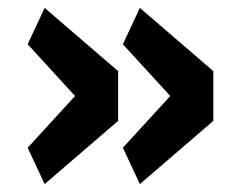

<svg xmlns="http://www.w3.org/2000/svg" viewBox="-20 -515 598 486"><path d="M50 -141 170 -272 50 -403 93 -495 279 -335V-209L93 -49ZM291 -141 411 -272 291 -403 334 -495 520 -335V-209L334 -49Z"/></svg>

Font: IBM Plex Sans Devanagari
Style: Bold
Weight: 700
Designer: Mike Abbink, Paul van der Laan, Pieter van Rosmalen, Erin McLaughlin
Foundry: Bold Monday
Version: Version 1.1